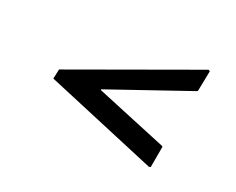

<svg xmlns="http://www.w3.org/2000/svg" viewBox="-54 -560 491 400"><g transform="rotate(20 191.5 -360.0)"><path d="M306.5 -244.2 315 -292 314.2 -293.5 154 -359.5V-361.2L343.2 -426L344.8 -427.5L354 -474.2L350.2 -476L57.5 -370L52.8 -348.2L302.8 -243.5Z"/></g></svg>

Font: Emberly Black
Style: Italic
Weight: 900
Italic angle: -12°
Designer: Rajesh Rajput
Foundry: Rajesh Rajput
Version: Version 1.000